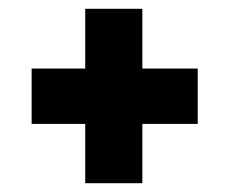

<svg xmlns="http://www.w3.org/2000/svg" viewBox="-20 -513 522 437"><path d="M430 -231H304V-96H174V-231H52V-357H174V-493H304V-357H430Z"/></svg>

Font: Passion One
Style: Regular
Weight: 400
Designer: Alejandro Lo Celso
Foundry: Fontstage
Version: Version 1.002